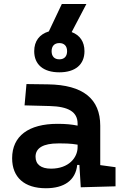

<svg xmlns="http://www.w3.org/2000/svg" viewBox="-20 -952 626 981"><path d="M392.6 4.9 570.3 0V-97.7L492.2 -108.4V-309.6C492.2 -446.3 405.3 -518.6 224.6 -521L115.2 -522.5L105.5 -413.6L234.4 -410.2C328.6 -407.7 376.5 -380.9 376.5 -320.3V-310.1C346.7 -316.4 314.5 -319.3 273.9 -319.3C126 -319.3 42 -256.8 42 -143.6C42 -45.4 105 9.8 214.4 9.8C307.1 9.8 366.2 -29.8 374.5 -109.4H385.7ZM283.2 -582.5C364.7 -582.5 411.6 -622.1 411.6 -690.4C411.6 -738.8 388.2 -772.5 346.2 -788.1L421.4 -931.6H295.9L229.5 -791.5C181.6 -776.9 154.8 -742.2 154.8 -690.4C154.8 -622.1 201.7 -582.5 283.2 -582.5ZM376.5 -212.9V-200.2C376.5 -146.5 331.1 -90.3 240.7 -90.3C189.5 -90.3 161.6 -111.8 161.6 -151.4C161.6 -196.3 201.7 -219.2 276.9 -219.2C311 -219.2 341.3 -219.2 376.5 -212.9ZM283.2 -648.9C257.8 -648.9 243.7 -664.1 243.7 -690.4C243.7 -716.3 257.8 -731.9 283.2 -731.9C308.6 -731.9 322.8 -716.3 322.8 -690.4C322.8 -664.1 308.6 -648.9 283.2 -648.9Z"/></svg>

Font: Cascadia Mono SemiBold
Style: Regular
Weight: 600
Monospace: yes
Designer: Aaron Bell
Foundry: Saja Typeworks
Version: Version 2404.023